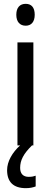

<svg xmlns="http://www.w3.org/2000/svg" viewBox="-20 -758 265 1001"><path d="M114 -738C84 -738 65 -719 65 -681C65 -644 84 -624 114 -624C143 -624 161 -644 161 -681C161 -719 144 -738 114 -738ZM85 117C85 78 102 44 147 0H154V-537H71V0H85C45 36 17 83 17 129C17 190 49 223 115 223C136 223 153 219 166 214V158C158 161 147 164 130 164C101 164 85 148 85 117Z"/></svg>

Font: Noto Sans Telugu Condensed
Style: Regular
Weight: 400
Width: 3
Designer: Jelle Bosma - Monotype Design Team
Foundry: Monotype Imaging Inc.
Version: Version 2.005